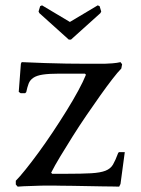

<svg xmlns="http://www.w3.org/2000/svg" viewBox="-20 -693 528 717"><path d="M237 -545 127 -644 124 -650 130 -670 137 -673 241 -611 345 -673 352 -670 358 -650 355 -644 245 -545ZM50 -350 58 -455 61 -461Q105 -459 148.5 -457.5Q192 -456 228.5 -455.5Q265 -455 291.5 -455Q318 -455 327 -455H372Q381 -455 399.5 -456.5Q418 -458 430 -461L436 -453L433 -437Q420 -424 399.5 -397.5Q379 -371 354.5 -336.5Q330 -302 303 -262.5Q276 -223 251.5 -184Q227 -145 205.5 -109.5Q184 -74 171 -48L175 -44H226Q286 -44 320.5 -46Q355 -48 374 -55.5Q393 -63 402 -78.5Q411 -94 421 -121L424 -125H446L430 -6L425 4Q422 4 404.5 3.5Q387 3 362 3Q337 3 307.5 2Q278 1 252 1Q226 1 206 0.5Q186 0 180 0H148Q140 0 126.5 0.5Q113 1 98 1.5Q83 2 69 2.5Q55 3 46 4L39 -4V-18Q53 -32 75.5 -60Q98 -88 124 -123.5Q150 -159 177 -199.5Q204 -240 228.5 -279.5Q253 -319 272 -354Q291 -389 301 -414L297 -418H202Q163 -418 140 -414.5Q117 -411 104.5 -402.5Q92 -394 87 -381Q82 -368 78 -349L74 -345H57Z"/></svg>

Font: Quattrocento
Style: Regular
Weight: 400
Designer: Pablo Impallari
Foundry: Pablo Impallari, Igino Marini, Branda Gallo
Version: Version 2.000